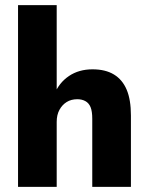

<svg xmlns="http://www.w3.org/2000/svg" viewBox="-20 -725 576 745"><path d="M50 0V-705H200V-359H191Q209 -404 247.5 -430Q286 -456 339 -456Q389 -456 422 -436Q455 -416 471.5 -377Q488 -338 488 -277V0H338V-264Q338 -293 331.5 -309Q325 -325 311.5 -332.5Q298 -340 280 -340Q256 -340 238.5 -329Q221 -318 210.5 -298.5Q200 -279 200 -252V0Z"/></svg>

Font: Nunito Sans 12pt ExtraLight
Style: Weight 830 Width 84 Optical size 12.0 YTLC 445
Weight: 830
Width: 4
Designer: Vernon Adams
Foundry: Vernon Adams
Version: Version 3.101;gftools[0.9.27]